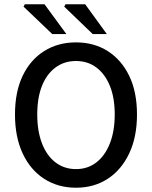

<svg xmlns="http://www.w3.org/2000/svg" viewBox="-20 -865 709 897"><path d="M335 12Q251 12 186.5 -29.5Q122 -71 86 -148Q50 -225 50 -330Q50 -436 86 -511Q122 -586 186.5 -626.5Q251 -667 335 -667Q419 -667 483 -626.5Q547 -586 583.5 -511Q620 -436 620 -330Q620 -225 583.5 -148Q547 -71 483 -29.5Q419 12 335 12ZM335 -75Q390 -75 430.5 -106.5Q471 -138 493.5 -195.5Q516 -253 516 -330Q516 -408 493.5 -463.5Q471 -519 430.5 -549.5Q390 -580 335 -580Q280 -580 239 -549.5Q198 -519 176 -463.5Q154 -408 154 -330Q154 -253 176 -195.5Q198 -138 239 -106.5Q280 -75 335 -75ZM224 -706 90 -834 96 -845H188L290 -706ZM413 -706 280 -834 286 -845H378L479 -706Z"/></svg>

Font: Mada Medium
Style: Regular
Weight: 500
Designer: Khaled Hosny
Version: Version 1.5